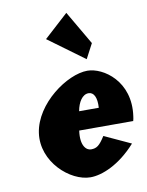

<svg xmlns="http://www.w3.org/2000/svg" viewBox="-93 -906 759 988"><g transform="rotate(-10 286.5 -412.5)"><path d="M323 -840 196.8 -725 385 -587 425.6 -664ZM565.4 -232C567.5 -238 569.1 -249 570.1 -256C596 -436 460.5 -528 377.6 -528C272.4 -528 98.3 -406 76.7 -256C55.2 -107 194.2 15 299.3 15C359.4 15 452.6 -22 539.1 -119L400.6 -183C371.3 -137 356.5 -126 326.5 -126C302.8 -126 271.8 -153 283.2 -232ZM300 -330C308.3 -377 331.5 -413 363.6 -413C391 -413 406.4 -384 402.8 -330Z"/></g></svg>

Font: Blink
Style: WideObl
Weight: 400
Designer: Mew Too
Foundry: Cannot Into Space Fonts
Version: Version 001.000